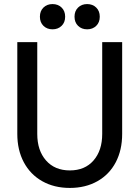

<svg xmlns="http://www.w3.org/2000/svg" viewBox="-20 -907 686 943"><path d="M65 -249V-700H163V-249Q163 -168 206 -119Q249 -70 323 -70Q397 -70 439.5 -119Q482 -168 482 -249V-700H580V-249Q580 -170 548.5 -110Q517 -50 458.5 -17Q400 16 323 16Q246 16 187.5 -17Q129 -50 97 -110Q65 -170 65 -249ZM238 -887Q265 -887 282.5 -870Q300 -853 300 -825Q300 -797 282.5 -780Q265 -763 238 -763Q211 -763 193.5 -780Q176 -797 176 -825Q176 -853 193.5 -870Q211 -887 238 -887ZM408 -887Q435 -887 452.5 -870Q470 -853 470 -825Q470 -797 452.5 -780Q435 -763 408 -763Q381 -763 363.5 -780Q346 -797 346 -825Q346 -853 363.5 -870Q381 -887 408 -887Z"/></svg>

Font: MedMera Sans Display
Style: Regular
Weight: 500
Designer: Kasper Nordkvist
Foundry: UNCUT.wtf
Version: Version 1.300